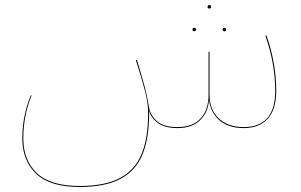

<svg xmlns="http://www.w3.org/2000/svg" viewBox="-20 -511 1201 766"><path d="M1082 -148Q1082 -75 1048.5 -37.5Q1015 0 952 0Q891 0 855 -31.5Q819 -63 814 -114Q811 -64 779 -32Q747 0 688 0Q637 0 609 -21Q581 -42 574 -73L575 -59Q575 42 548 106.5Q521 171 460 203Q399 235 298 235Q179 235 124 182Q69 129 69 41Q69 -48 103 -131L106 -130Q73 -49 73 41Q73 128 127 179.5Q181 231 298 231Q398 231 458 199.5Q518 168 544.5 104.5Q571 41 571 -59Q571 -98 559.5 -144Q548 -190 522 -271L526 -273Q549 -196 558 -162.5Q567 -129 574 -85Q580 -50 607 -27Q634 -4 688 -4Q749 -4 780.5 -38.5Q812 -73 812 -133V-304H816V-133Q816 -73 853 -38.5Q890 -4 952 -4Q1078 -4 1078 -148Q1078 -257 1039 -368L1043 -370Q1082 -259 1082 -148ZM808 -484Q808 -486 810 -488.5Q812 -491 815 -491Q822 -491 822 -484Q822 -477 815 -477Q808 -477 808 -484ZM748 -393Q748 -400 755 -400Q762 -400 762 -393Q762 -391 760 -388.5Q758 -386 755 -386Q748 -386 748 -393ZM868 -393Q868 -400 875 -400Q882 -400 882 -393Q882 -386 875 -386Q872 -386 870 -388.5Q868 -391 868 -393Z"/></svg>

Font: FiraGO Four
Style: Regular
Weight: 100
Designer: bBox Type
Foundry: bBox Type GmbH
Version: Version 1.001